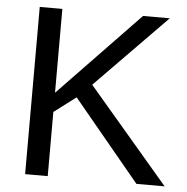

<svg xmlns="http://www.w3.org/2000/svg" viewBox="-50 -737 768 787"><g transform="rotate(5 333.5 -344.0)"><path d="M656 0H540L265 -332L175 -264V0H82V-688H175V-343L507 -688H617L324 -389Z"/></g></svg>

Font: Libra Sans
Style: Regular
Weight: 400
Foundry: Context Ltd
Version: Version 1.002